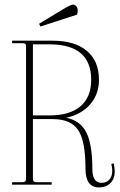

<svg xmlns="http://www.w3.org/2000/svg" viewBox="-20 -808 525 840"><path d="M157 -692 151 -704 250 -764Q290 -788 299 -788Q307 -788 313.5 -781Q320 -774 320 -761Q320 -752 317 -744ZM33 0V-11H80Q94 -11 94 -25V-607Q94 -619 80 -619H33V-630H210Q307 -630 360 -585.5Q413 -541 413 -459Q413 -396 374.5 -351.5Q336 -307 270 -293Q332 -280 358 -228Q384 -176 384 -70Q384 -8 424 -8Q445 -8 458 -22Q471 -36 471 -59Q471 -76 467 -91L478 -93Q482 -69 482 -57Q482 -26 463 -7Q444 12 413 12Q354 12 354 -70Q354 -191 322 -239Q290 -287 210 -287H124V-25Q124 -11 138 -11H206V0ZM196 -614H124V-303H196Q285 -303 332 -343Q379 -383 379 -459Q379 -614 196 -614Z"/></svg>

Font: Arapey Thin-Display
Style: Regular
Weight: 100
Designer: Eduardo Rodriguez Tunni
Foundry: Eduardo Rodriguez Tunni
Version: Version 4.000